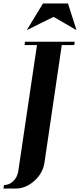

<svg xmlns="http://www.w3.org/2000/svg" viewBox="-53 -856 461 1107"><path d="M-33.2 231 -29.8 210.9Q-0.5 210.9 22.9 189Q45.4 167.5 51.8 134.8L160.2 -596.2H88.9L90.8 -615.2H377.9L375 -596.2H303.2L204.1 77.1Q195.3 141.6 146 186Q95.7 231 38.1 231ZM101.1 -682.1 194.8 -835.9H338.9L388.2 -682.1L255.9 -758.8Z"/></svg>

Font: Hjet
Style: Italic
Weight: 400
Designer: T. Christopher White
Version: Version 1.2